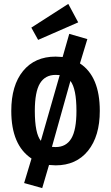

<svg xmlns="http://www.w3.org/2000/svg" viewBox="-20 -835 572 987"><path d="M382 -720 176 -630 141 -693 331 -815ZM391 -509Q493 -442 493 -265Q493 -135 432.5 -60Q372 15 266 15Q254 15 232 13L197 132L104 106L142 -20Q38 -89 38 -265Q38 -396 98.5 -470Q159 -544 266 -544Q278 -544 302 -542L336 -661L429 -634ZM266 -450Q212 -450 185.5 -406.5Q159 -363 159 -265Q159 -149 190 -111L287 -449Q281 -450 266 -450ZM266 -79Q320 -79 346.5 -123Q373 -167 373 -265Q373 -379 342 -419L247 -80Q253 -79 266 -79Z"/></svg>

Font: Fira Sans Condensed Medium
Style: Regular
Weight: 500
Width: 3
Designer: Carrois Corporate & Edenspiekermann AG
Foundry: Carrois Corporate GbR & Edenspiekermann AG
Version: Version 4.203;PS 004.203;hotconv 1.0.88;makeotf.lib2.5.64775